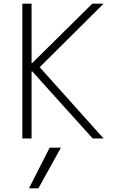

<svg xmlns="http://www.w3.org/2000/svg" viewBox="-20 -750 640 1040"><path d="M101 0V-730H151V-409H155L480 -730H541L195 -386L541 0H482L155 -363H151V0ZM188 270 310 50H249L137 270Z"/></svg>

Font: M PLUS Code Latin 60 Light
Style: Regular
Weight: 300
Width: 7
Monospace: yes
Designer: Coji Morishita
Foundry: UNDERFOREST DESIGN
Version: Version 1.005; ttfautohint (v1.8.3)